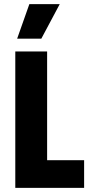

<svg xmlns="http://www.w3.org/2000/svg" viewBox="-20 -909 437 929"><path d="M180 -722 269 -889H122L63 -722ZM54 0H387V-134H208V-660H54Z"/></svg>

Font: Bricolage Grotesque 10pt Condensed ExtraBold
Style: Regular
Weight: 800
Width: 3
Designer: Mathieu Triay
Foundry: Atelier Triay
Version: Version 1.000;gftools[0.9.29]